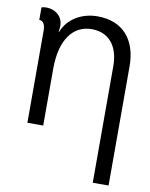

<svg xmlns="http://www.w3.org/2000/svg" viewBox="-84 -594 684 873"><g transform="rotate(10 257.5 -157.5)"><path d="M138 0V-263C138 -393 191 -470 280 -470C358 -470 405 -415 405 -321V217H478V-333C478 -458 411 -532 296 -532C223 -532 160 -495 135 -432H133L135 -447C144 -511 85 -541 37 -528V-470C55 -470 65 -454 65 -425V0Z"/></g></svg>

Font: Non Bureau Light
Style: Regular
Weight: 300
Designer: Jona Saucedo
Foundry: Non Foundry
Version: Version 1.000;FEAKit 1.0